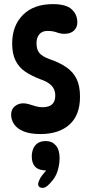

<svg xmlns="http://www.w3.org/2000/svg" viewBox="-20 -646 442 931"><path d="M237 -626Q300 -626 327.5 -601Q355 -576 355 -537Q355 -513 338.5 -497.5Q322 -482 292 -482Q274 -482 255 -489Q236 -496 210 -496Q184 -496 170.5 -479.5Q157 -463 157 -437Q157 -406 170.5 -389.5Q184 -373 218 -360Q269 -343 302.5 -319.5Q336 -296 352 -262Q368 -228 368 -177Q368 -88 317 -42Q266 4 176 4Q126 4 94.5 -9Q63 -22 48.5 -43.5Q34 -65 34 -90Q34 -116 51.5 -130.5Q69 -145 93 -145Q106 -145 121 -140.5Q136 -136 152.5 -131Q169 -126 186 -126Q248 -126 248 -182Q248 -200 241.5 -214Q235 -228 219.5 -240Q204 -252 175 -262Q133 -278 102.5 -298.5Q72 -319 55.5 -352Q39 -385 39 -435Q39 -521 91 -573.5Q143 -626 237 -626ZM211 181Q169 181 151.5 163.5Q134 146 134 113Q134 95 140 78Q146 61 161 49.5Q176 38 202 38Q232 38 250.5 59Q269 80 269 121Q269 146 261.5 175Q254 204 237 226Q222 245 210 255Q198 265 187 265Q177 265 171 260.5Q165 256 165 247Q165 238 173 222Q181 206 206 178Z"/></svg>

Font: DynaPuff Condensed
Style: Regular
Weight: 400
Width: 3
Designer: Toshi Omagari, Jennifer Daniel
Foundry: Google Fonts
Version: Version 2.000